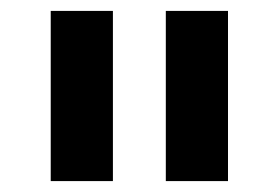

<svg xmlns="http://www.w3.org/2000/svg" viewBox="-20 -760 511 352"><path d="M73 -428V-740H187V-428ZM284 -428V-740H398V-428Z"/></svg>

Font: IBMPlexSans-SemiBold
Style: Regular
Weight: 600
Designer: Mike Abbink, Paul van der Laan, Pieter van Rosmalen
Foundry: Bold Monday
Version: Version 3.1